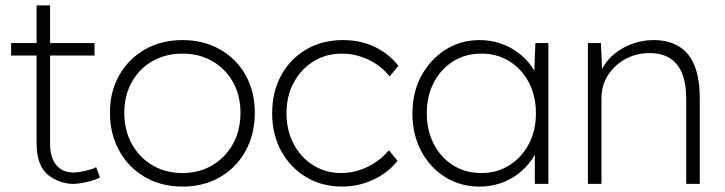

<svg xmlns="http://www.w3.org/2000/svg" viewBox="-20 -679 2676 709"><path d="M146 -44Q130 -63 122.5 -90Q115 -117 115 -155V-474H21V-520H115V-659H165V-520H329V-474H165V-147Q165 -98 187.5 -70Q210 -42 251 -42Q269 -42 298.5 -49Q328 -56 335 -62L349 -24Q334 -15 303 -7.5Q272 0 249 0Q221 0 192 -12.5Q163 -25 146 -44Z M386 -263Q386 -341 420.5 -401.5Q455 -462 515.5 -496.5Q576 -531 654 -531Q732 -531 792.5 -496.5Q853 -462 887 -401.5Q921 -341 921 -263Q921 -184 887 -122Q853 -60 792.5 -25Q732 10 654 10Q576 10 515.5 -25Q455 -60 420.5 -122Q386 -184 386 -263ZM868 -263Q868 -326 840.5 -375.5Q813 -425 764.5 -453Q716 -481 654 -481Q591 -481 542.5 -453Q494 -425 466.5 -375.5Q439 -326 439 -263Q439 -198 466.5 -148Q494 -98 542.5 -69Q591 -40 654 -40Q716 -40 764.5 -69Q813 -98 840.5 -148Q868 -198 868 -263Z M985 -261Q985 -340 1018.5 -401Q1052 -462 1111 -496.5Q1170 -531 1247 -531Q1311 -531 1363.5 -506Q1416 -481 1451 -436L1419 -397Q1397 -424 1369 -442.5Q1341 -461 1309 -471Q1277 -481 1243 -481Q1184 -481 1138 -452.5Q1092 -424 1065 -374.5Q1038 -325 1038 -261Q1038 -197 1064.5 -147Q1091 -97 1137 -68.5Q1183 -40 1240 -40Q1273 -40 1305 -50Q1337 -60 1365 -78.5Q1393 -97 1416 -124L1448 -85Q1412 -40 1357.5 -15Q1303 10 1244 10Q1169 10 1110.5 -25Q1052 -60 1018.5 -121Q985 -182 985 -261Z M1503 -260Q1503 -339 1536.5 -400Q1570 -461 1626 -496Q1682 -531 1751 -531Q1791 -531 1827 -519Q1863 -507 1892 -485.5Q1921 -464 1942 -435Q1963 -406 1972 -372L1952 -385L1957 -520H2005V0H1955V-130L1972 -149Q1963 -116 1942 -87Q1921 -58 1892 -36Q1863 -14 1827 -2Q1791 10 1751 10Q1680 10 1624 -25Q1568 -60 1535.5 -121Q1503 -182 1503 -260ZM1959 -261Q1959 -325 1933 -374.5Q1907 -424 1861.5 -452.5Q1816 -481 1758 -481Q1699 -481 1653.5 -452.5Q1608 -424 1582 -374.5Q1556 -325 1556 -261Q1556 -198 1581.5 -148Q1607 -98 1652.5 -69Q1698 -40 1758 -40Q1815 -40 1860.5 -68.5Q1906 -97 1932.5 -146.5Q1959 -196 1959 -261Z M2151 -520H2199L2204 -410H2198Q2209 -443 2238 -470.5Q2267 -498 2307.5 -514.5Q2348 -531 2393 -531Q2448 -531 2486.5 -508Q2525 -485 2544.5 -437Q2564 -389 2564 -315V0H2514V-313Q2514 -371 2498.5 -408.5Q2483 -446 2453 -464.5Q2423 -483 2378 -483Q2339 -483 2307 -469.5Q2275 -456 2251 -433Q2227 -410 2214 -380.5Q2201 -351 2201 -318V0H2176Q2175 0 2169.5 0Q2164 0 2151 0Z"/></svg>

Font: Mach ExtraLight
Style: Regular
Weight: 250
Version: Version 1.002